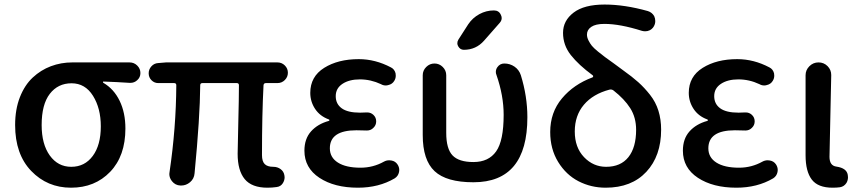

<svg xmlns="http://www.w3.org/2000/svg" viewBox="-20 -830 3857 862"><path d="M298.8 12.7Q192.4 12.7 120.1 -62.5Q47.9 -137.7 47.9 -268.6Q47.9 -338.9 69.3 -393.6Q90.8 -448.2 127 -481.9Q163.1 -515.6 208.5 -532.7Q253.9 -549.8 304.7 -549.8H561.5Q582 -549.8 596.2 -535.6Q610.4 -521.5 610.4 -502Q610.4 -482.4 595.7 -469.7Q583 -458 565.4 -458Q564.5 -458 562.5 -458Q503.9 -461.9 444.3 -463.9Q442.4 -463.9 442.4 -461.4Q442.4 -459 444.3 -458Q491.2 -430.7 517.1 -377.4Q543 -324.2 543 -252.9Q543 -129.9 474.6 -58.6Q406.2 12.7 298.8 12.7ZM299.8 -81.1Q360.4 -81.1 396.5 -129.9Q432.6 -178.7 432.6 -262.7Q432.6 -343.8 397.5 -399.9Q362.3 -456.1 301.3 -456.1Q240.2 -456.1 203.6 -408.7Q167 -361.3 167 -268.6Q167 -182.6 203.6 -131.8Q240.2 -81.1 299.8 -81.1Z M1180.7 12.7Q1110.4 12.7 1078.6 -25.9Q1046.9 -64.5 1046.9 -139.6Q1046.9 -163.1 1049.8 -276.4Q1052.7 -389.6 1052.7 -447.3Q1052.7 -457 1043 -457H888.7Q878.9 -457 878.9 -447.3Q877.9 -303.7 853.5 -51.8Q851.6 -27.3 833 -11.7Q815.4 2.9 793.9 2.9Q792 2.9 790 2.9Q766.6 2 752 -16.6Q740.2 -31.2 740.2 -48.8Q740.2 -52.7 741.2 -57.6Q770.5 -255.9 771.5 -447.3Q771.5 -457 761.7 -457H690.4Q672.9 -457 660.2 -469.7Q647.5 -482.4 647.5 -501Q647.5 -518.6 659.7 -532.2Q671.9 -545.9 690.4 -546.9L725.6 -549.8H1225.6Q1245.1 -549.8 1258.8 -536.1Q1272.5 -522.5 1272.5 -503.4Q1272.5 -484.4 1258.8 -470.7Q1245.1 -457 1225.6 -457H1173.8Q1164.1 -457 1163.1 -447.3Q1156.2 -315.4 1156.2 -133.8Q1156.2 -105.5 1168.5 -93.3Q1180.7 -81.1 1207 -81.1Q1225.6 -81.1 1239.7 -70.8Q1253.9 -60.5 1256.8 -43Q1257.8 -38.1 1257.8 -34.2Q1257.8 -20.5 1250 -7.8Q1240.2 7.8 1221.7 9.8Q1202.1 12.7 1180.7 12.7Z M1586.9 12.7Q1481.4 12.7 1414.1 -31.7Q1346.7 -76.2 1346.7 -153.3Q1346.7 -207 1376.5 -240.2Q1406.2 -273.4 1456.1 -287.1Q1459 -288.1 1459 -290.5Q1459 -293 1456.1 -293.9Q1416 -308.6 1394.5 -341.3Q1373 -374 1373 -413.1Q1373 -486.3 1435.5 -525.4Q1498 -564.5 1590.8 -564.5Q1665 -564.5 1735.4 -527.3Q1751 -519.5 1755.9 -501Q1756.8 -495.1 1756.8 -490.2Q1756.8 -477.5 1750 -466.8Q1741.2 -452.1 1723.6 -448.2Q1717.8 -446.3 1711.9 -446.3Q1700.2 -446.3 1690.4 -452.1Q1644.5 -473.6 1595.7 -473.6Q1547.9 -473.6 1517.6 -453.6Q1487.3 -433.6 1487.3 -398.4Q1487.3 -363.3 1514.2 -343.8Q1541 -324.2 1596.7 -324.2Q1609.4 -324.2 1626 -325.2Q1627 -325.2 1628.9 -325.2Q1644.5 -325.2 1656.2 -314.5Q1668.9 -302.7 1668.9 -285.2Q1668.9 -267.6 1656.2 -255.9Q1644.5 -244.1 1627.9 -244.1Q1627 -244.1 1626 -244.1Q1602.5 -245.1 1580.1 -245.1Q1460.9 -245.1 1460.9 -164.1Q1460.9 -123 1497.1 -100.1Q1533.2 -77.1 1598.6 -77.1Q1655.3 -77.1 1704.1 -104.5Q1714.8 -110.4 1727.5 -110.4Q1732.4 -110.4 1737.3 -109.4Q1754.9 -106.4 1764.6 -91.8Q1772.5 -80.1 1772.5 -66.4Q1772.5 -62.5 1771.5 -57.6Q1767.6 -39.1 1752 -29.3Q1680.7 12.7 1586.9 12.7Z M2197.3 -783.2Q2219.7 -783.2 2228.5 -763.7Q2232.4 -755.9 2232.4 -749Q2232.4 -737.3 2223.6 -727.5L2153.3 -647.5Q2117.2 -606.4 2062.5 -606.4Q2045.9 -606.4 2037.1 -622.1Q2033.2 -628.9 2033.2 -635.7Q2033.2 -644.5 2038.1 -652.3L2082 -720.7Q2101.6 -750 2132.3 -766.6Q2163.1 -783.2 2197.3 -783.2ZM2347.7 -303.7Q2347.7 -11.7 2105.5 -11.7Q1984.4 -11.7 1931.2 -61.5Q1877.9 -111.3 1877.9 -223.6V-492.2Q1877.9 -513.7 1893.6 -529.3Q1909.2 -544.9 1930.7 -544.9Q1952.1 -544.9 1967.8 -529.3Q1983.4 -513.7 1983.4 -492.2V-233.4Q1983.4 -162.1 2011.7 -132.3Q2040 -102.5 2105.5 -102.5Q2173.8 -102.5 2207.5 -150.4Q2241.2 -198.2 2241.2 -314.5Q2241.2 -400.4 2209 -493.2Q2206.1 -500 2206.1 -506.8Q2206.1 -518.6 2212.9 -528.3Q2224.6 -544.9 2244.1 -544.9Q2269.5 -544.9 2290 -530.8Q2310.5 -516.6 2318.4 -492.2Q2347.7 -397.5 2347.7 -303.7Z M2701.2 -81.1Q2766.6 -81.1 2801.3 -124.5Q2835.9 -168 2835.9 -247.1Q2835.9 -302.7 2809.6 -344.2Q2783.2 -385.7 2734.4 -423.8Q2726.6 -429.7 2716.8 -427.7Q2642.6 -408.2 2601.6 -359.9Q2560.5 -311.5 2560.5 -239.7Q2560.5 -168 2602.1 -124.5Q2643.6 -81.1 2701.2 -81.1ZM2888.7 -780.3Q2907.2 -774.4 2917 -757.8Q2921.9 -747.1 2921.9 -735.4Q2921.9 -728.5 2919.9 -721.7Q2914.1 -703.1 2897.5 -694.3Q2887.7 -689.5 2877 -689.5Q2870.1 -689.5 2862.3 -691.4Q2763.7 -722.7 2693.4 -722.7Q2654.3 -722.7 2634.8 -709.5Q2615.2 -696.3 2615.2 -674.8Q2615.2 -662.1 2622.1 -648.4Q2628.9 -634.8 2637.2 -624.5Q2645.5 -614.3 2664.6 -598.6Q2683.6 -583 2696.3 -573.7Q2709 -564.5 2736.3 -544.9Q2763.7 -525.4 2777.3 -514.6Q2818.4 -485.4 2845.7 -460.9Q2873 -436.5 2898.4 -404.3Q2923.8 -372.1 2936 -333Q2948.2 -293.9 2948.2 -248Q2948.2 -129.9 2881.8 -58.6Q2815.4 12.7 2699.2 12.7Q2633.8 12.7 2577.6 -16.1Q2521.5 -44.9 2485.8 -103Q2450.2 -161.1 2450.2 -237.3Q2450.2 -325.2 2502.9 -388.2Q2555.7 -451.2 2639.6 -482.4Q2642.6 -483.4 2643.1 -486.8Q2643.6 -490.2 2640.6 -492.2Q2578.1 -538.1 2543 -582.5Q2507.8 -627 2507.8 -682.6Q2507.8 -737.3 2555.2 -773.4Q2602.5 -809.6 2694.3 -809.6Q2784.2 -809.6 2888.7 -780.3Z M3286.1 12.7Q3180.7 12.7 3113.3 -31.7Q3045.9 -76.2 3045.9 -153.3Q3045.9 -207 3075.7 -240.2Q3105.5 -273.4 3155.3 -287.1Q3158.2 -288.1 3158.2 -290.5Q3158.2 -293 3155.3 -293.9Q3115.2 -308.6 3093.8 -341.3Q3072.3 -374 3072.3 -413.1Q3072.3 -486.3 3134.8 -525.4Q3197.3 -564.5 3290 -564.5Q3364.3 -564.5 3434.6 -527.3Q3450.2 -519.5 3455.1 -501Q3456.1 -495.1 3456.1 -490.2Q3456.1 -477.5 3449.2 -466.8Q3440.4 -452.1 3422.9 -448.2Q3417 -446.3 3411.1 -446.3Q3399.4 -446.3 3389.6 -452.1Q3343.8 -473.6 3294.9 -473.6Q3247.1 -473.6 3216.8 -453.6Q3186.5 -433.6 3186.5 -398.4Q3186.5 -363.3 3213.4 -343.8Q3240.2 -324.2 3295.9 -324.2Q3308.6 -324.2 3325.2 -325.2Q3326.2 -325.2 3328.1 -325.2Q3343.8 -325.2 3355.5 -314.5Q3368.2 -302.7 3368.2 -285.2Q3368.2 -267.6 3355.5 -255.9Q3343.8 -244.1 3327.1 -244.1Q3326.2 -244.1 3325.2 -244.1Q3301.8 -245.1 3279.3 -245.1Q3160.2 -245.1 3160.2 -164.1Q3160.2 -123 3196.3 -100.1Q3232.4 -77.1 3297.9 -77.1Q3354.5 -77.1 3403.3 -104.5Q3414.1 -110.4 3426.8 -110.4Q3431.6 -110.4 3436.5 -109.4Q3454.1 -106.4 3463.9 -91.8Q3471.7 -80.1 3471.7 -66.4Q3471.7 -62.5 3470.7 -57.6Q3466.8 -39.1 3451.2 -29.3Q3379.9 12.7 3286.1 12.7Z M3717.8 12.7Q3652.3 12.7 3624.5 -23.9Q3596.7 -60.5 3596.7 -132.8V-492.2Q3596.7 -515.6 3613.8 -532.7Q3630.9 -549.8 3654.8 -549.8Q3678.7 -549.8 3695.3 -533.2Q3711.9 -516.6 3711.9 -493.2L3704.1 -126Q3704.1 -85.9 3735.4 -82Q3781.2 -75.2 3786.1 -44.9Q3787.1 -39.1 3787.1 -34.2Q3787.1 -20.5 3780.3 -8.8Q3769.5 7.8 3751 10.7Q3736.3 12.7 3717.8 12.7Z"/></svg>

Font: Gen Jyuu GothicX Medium
Style: Regular
Weight: 500
Designer: Ryoko NISHIZUKA (kana &amp; ideographs); Paul D. Hunt (Latin, Greek &amp; Cyrillic); Wenlong ZHANG (bopomofo); Sandoll C
Version: Version 1.058.20140828